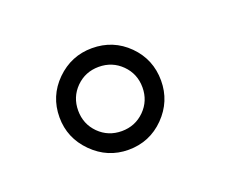

<svg xmlns="http://www.w3.org/2000/svg" viewBox="-49 -766 417 340"><g transform="rotate(-20 160.0 -595.5)"><path d="M145.5 -500Q106.4 -500 78.1 -528.3Q49.8 -556.6 49.8 -595.7Q49.8 -635.7 78.1 -663.6Q106.4 -691.4 145.5 -691.4Q185.5 -691.4 213.4 -663.6Q241.2 -635.7 241.2 -595.7Q241.2 -556.6 213.4 -528.3Q185.5 -500 145.5 -500ZM145.5 -535.2Q170.9 -535.2 188.5 -552.7Q206.1 -570.3 206.1 -595.7Q206.1 -621.1 188.5 -638.7Q170.9 -656.2 145.5 -656.2Q120.1 -656.2 102.5 -638.7Q85 -621.1 85 -595.7Q85 -570.3 102.5 -552.7Q120.1 -535.2 145.5 -535.2Z"/></g></svg>

Font: Padauk
Style: Bold
Weight: 700
Designer: Debbi Hosken, Becca Hirsbrunner Spalinger
Foundry: SIL International
Version: Version 5.003